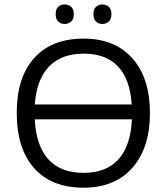

<svg xmlns="http://www.w3.org/2000/svg" viewBox="-20 -850 764 879"><path d="M666.5 -332.5Q666.5 -173.3 586.2 -82Q505.9 9.3 362.3 9.3Q215.8 9.3 136.2 -80.3Q56.6 -169.9 56.6 -333.5Q56.6 -495.1 136.5 -584.2Q216.3 -673.3 363.3 -673.3Q505.9 -673.3 586.2 -582.8Q666.5 -492.2 666.5 -332.5ZM362.3 -58.6Q466.3 -58.6 522.2 -120.4Q578.1 -182.1 584 -303.7H139.2Q145 -182.6 201.4 -120.6Q257.8 -58.6 362.3 -58.6ZM363.3 -604.5Q261.7 -604.5 204.8 -545.9Q147.9 -487.3 139.2 -371.6H583Q575.7 -486.8 520.3 -545.7Q464.8 -604.5 363.3 -604.5ZM234.9 -785.2Q234.9 -808.6 246.8 -819.1Q258.8 -829.6 275.9 -829.6Q293 -829.6 305.4 -819.1Q317.9 -808.6 317.9 -785.2Q317.9 -762.2 305.4 -751.2Q293 -740.2 275.9 -740.2Q258.8 -740.2 246.8 -751.2Q234.9 -762.2 234.9 -785.2ZM407.7 -785.2Q407.7 -808.6 419.7 -819.1Q431.6 -829.6 448.2 -829.6Q465.3 -829.6 477.8 -819.1Q490.2 -808.6 490.2 -785.2Q490.2 -762.2 477.8 -751.2Q465.3 -740.2 448.2 -740.2Q431.6 -740.2 419.7 -751.2Q407.7 -762.2 407.7 -785.2Z"/></svg>

Font: Bpm'online Open Sans
Style: Regular
Weight: 400
Foundry: Ascender Corporation
Version: Version 1.10